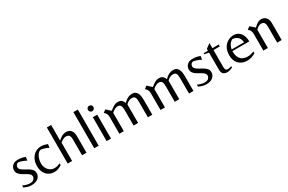

<svg xmlns="http://www.w3.org/2000/svg" viewBox="132 -1907 4710 3144"><g transform="rotate(-30 2487.0 -335.5)"><path d="M168 12Q124 12 85.5 -1Q47 -14 28 -24V-62Q40 -56 61.5 -48Q83 -40 108.5 -34Q134 -28 157 -28Q210 -28 233 -52Q256 -76 256 -101Q256 -131 234 -152Q212 -173 179.5 -190.5Q147 -208 114 -228Q81 -248 59 -275.5Q37 -303 37 -344Q37 -371 50.5 -398.5Q64 -426 94.5 -445Q125 -464 177 -464Q230 -464 264.5 -454.5Q299 -445 316 -438L306 -372Q266 -394 230 -406Q194 -418 169 -422Q142 -422 126 -402Q110 -382 110 -360Q110 -331 133 -310.5Q156 -290 190 -272Q224 -254 257.5 -234Q291 -214 314 -187Q337 -160 337 -119Q337 -65 293.5 -26.5Q250 12 168 12Z M600 12Q544 12 498 -14Q452 -40 425 -90Q398 -140 398 -212Q398 -289 426.5 -345.5Q455 -402 504.5 -433Q554 -464 616 -464Q649 -464 683.5 -454.5Q718 -445 735 -438L725 -372Q678 -397 638.5 -407.5Q599 -418 574 -418Q536 -399 514.5 -363Q493 -327 484.5 -288.5Q476 -250 476 -220Q476 -169 497 -129Q518 -89 553 -66Q588 -43 630 -43Q665 -43 692 -51Q719 -59 741 -70V-35Q713 -17 677.5 -2.5Q642 12 600 12Z M854 0V-683H935V-388Q972 -423 1010 -442.5Q1048 -462 1092 -462Q1116 -462 1143.5 -450Q1171 -438 1190.5 -405.5Q1210 -373 1210 -311V0H1126V-301Q1126 -348 1109.5 -373.5Q1093 -399 1048 -399Q1026 -399 996.5 -386.5Q967 -374 938 -346V0Z M1356 0V-683H1440V0Z M1590 0V-452H1673V0ZM1631 -541Q1609 -541 1594.5 -557Q1580 -573 1580 -593Q1580 -615 1594.5 -630Q1609 -645 1631 -645Q1652 -645 1667.5 -630Q1683 -615 1683 -593Q1683 -573 1667.5 -557Q1652 -541 1631 -541Z M1831 0V-314Q1831 -349 1821.5 -370.5Q1812 -392 1800 -404.5Q1788 -417 1780 -423L1831 -461L1911 -388Q1954 -424 1990 -444Q2026 -464 2066 -464Q2116 -464 2141 -439.5Q2166 -415 2174 -383Q2185 -395 2207.5 -414.5Q2230 -434 2263 -449Q2296 -464 2336 -464Q2375 -464 2398.5 -447Q2422 -430 2434 -402.5Q2446 -375 2450 -344Q2454 -313 2454 -285V0H2370V-293Q2370 -319 2366.5 -344.5Q2363 -370 2348 -387Q2333 -404 2296 -404Q2265 -404 2232 -386.5Q2199 -369 2185 -347V0H2100V-298Q2100 -348 2085 -376Q2070 -404 2031 -404Q2004 -404 1977 -390.5Q1950 -377 1932.5 -362.5Q1915 -348 1915 -345V0Z M2609 0V-314Q2609 -349 2599.5 -370.5Q2590 -392 2578 -404.5Q2566 -417 2558 -423L2609 -461L2689 -388Q2732 -424 2768 -444Q2804 -464 2844 -464Q2894 -464 2919 -439.5Q2944 -415 2952 -383Q2963 -395 2985.5 -414.5Q3008 -434 3041 -449Q3074 -464 3114 -464Q3153 -464 3176.5 -447Q3200 -430 3212 -402.5Q3224 -375 3228 -344Q3232 -313 3232 -285V0H3148V-293Q3148 -319 3144.5 -344.5Q3141 -370 3126 -387Q3111 -404 3074 -404Q3043 -404 3010 -386.5Q2977 -369 2963 -347V0H2878V-298Q2878 -348 2863 -376Q2848 -404 2809 -404Q2782 -404 2755 -390.5Q2728 -377 2710.5 -362.5Q2693 -348 2693 -345V0Z M3472 12Q3428 12 3389.5 -1Q3351 -14 3332 -24V-62Q3344 -56 3365.5 -48Q3387 -40 3412.5 -34Q3438 -28 3461 -28Q3514 -28 3537 -52Q3560 -76 3560 -101Q3560 -131 3538 -152Q3516 -173 3483.5 -190.5Q3451 -208 3418 -228Q3385 -248 3363 -275.5Q3341 -303 3341 -344Q3341 -371 3354.5 -398.5Q3368 -426 3398.5 -445Q3429 -464 3481 -464Q3534 -464 3568.5 -454.5Q3603 -445 3620 -438L3610 -372Q3570 -394 3534 -406Q3498 -418 3473 -422Q3446 -422 3430 -402Q3414 -382 3414 -360Q3414 -331 3437 -310.5Q3460 -290 3494 -272Q3528 -254 3561.5 -234Q3595 -214 3618 -187Q3641 -160 3641 -119Q3641 -65 3597.5 -26.5Q3554 12 3472 12Z M3864 12Q3823 12 3795 -12Q3767 -36 3767 -93V-416L3686 -432V-452H3767V-488L3851 -549V-452H3970V-416H3851V-88Q3851 -60 3862.5 -44Q3874 -28 3906 -28Q3920 -28 3937 -32.5Q3954 -37 3970 -43V-15Q3948 -5 3920.5 3.5Q3893 12 3864 12Z M4248 12Q4186 12 4136.5 -14Q4087 -40 4059 -90Q4031 -140 4031 -212Q4031 -295 4063 -351Q4095 -407 4147 -435.5Q4199 -464 4258 -464Q4305 -464 4343.5 -439.5Q4382 -415 4405.5 -366.5Q4429 -318 4429 -246H4110Q4110 -168 4134.5 -123.5Q4159 -79 4198.5 -61Q4238 -43 4281 -43Q4320 -43 4350 -51Q4380 -59 4405 -70V-35Q4374 -17 4334 -2.5Q4294 12 4248 12ZM4114 -276H4348Q4345 -321 4328.5 -349Q4312 -377 4289.5 -391.5Q4267 -406 4244.5 -411.5Q4222 -417 4207 -417Q4173 -401 4147.5 -363.5Q4122 -326 4114 -276Z M4554 0V-314Q4554 -349 4544.5 -370.5Q4535 -392 4523 -404.5Q4511 -417 4503 -423L4554 -461L4636 -388Q4673 -423 4705.5 -443.5Q4738 -464 4782 -464Q4805 -464 4832.5 -452Q4860 -440 4880 -407.5Q4900 -375 4900 -313V0H4815V-303Q4815 -350 4798.5 -375.5Q4782 -401 4738 -401Q4695 -401 4639 -345V0Z"/></g></svg>

Font: Belleza
Style: Regular
Weight: 400
Designer: Eduardo Rodriguez Tunni
Foundry: Eduardo Rodriguez Tunni
Version: Version 1.003; ttfautohint (v1.8.4.7-5d5b)